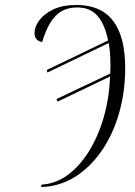

<svg xmlns="http://www.w3.org/2000/svg" viewBox="-20 -743 542 773"><path d="M148 0Q204 -3 252 -38Q300 -73 337.5 -133Q375 -193 397.5 -270.5Q420 -348 423 -435L212 -334L207 -344L424 -447Q427 -516 418 -570L171 -451L168 -461L415 -580Q403 -643 373.5 -678Q344 -713 291 -713Q236 -713 203 -678Q170 -643 150 -574Q119 -579 119 -610Q119 -635 138 -661Q157 -687 194.5 -705Q232 -723 288 -723Q484 -723 484 -469Q484 -372 459 -286Q434 -200 388 -134Q342 -68 280.5 -30Q219 8 145 10Z"/></svg>

Font: Noto Serif Display ExtraCondensed Light
Style: Italic
Weight: 300
Width: 2
Italic angle: -12°
Designer: Monotype Design Team
Foundry: Monotype Imaging Inc.
Version: Version 2.009